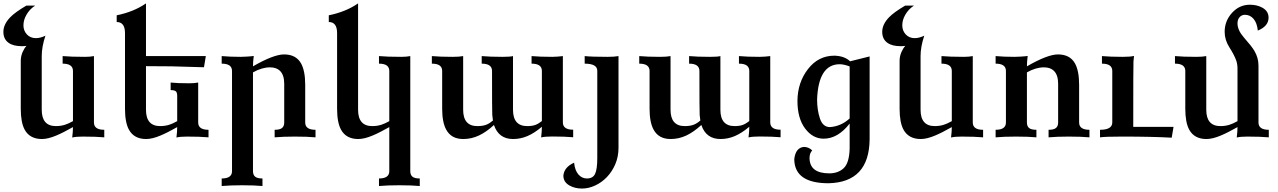

<svg xmlns="http://www.w3.org/2000/svg" viewBox="-28 -799 7435 1117"><path d="M215.8 9.8Q145.5 9.8 115.7 -44.4Q92.8 -85.9 92.8 -167V-445.3Q92.8 -471.2 103.5 -496.1Q113.3 -518.6 126 -532.2Q112.3 -530.3 99.6 -530.3Q49.8 -530.3 22.9 -549.3Q-8.3 -570.8 -8.3 -613.8Q-8.3 -657.7 32.2 -699.2Q60.1 -728 125.5 -766.6H176.8Q144 -745.6 125.5 -712.4Q108.4 -682.6 108.4 -651.4Q108.4 -620.6 128.4 -598.9Q148.4 -577.1 181.2 -577.1Q206.1 -577.1 236.3 -591.3Q214.8 -526.9 214.8 -472.7V-160.6Q214.8 -65.4 297.4 -65.4Q325.7 -65.4 350.1 -73.2Q369.1 -79.1 396.5 -94.2V-386.2Q396.5 -428.7 336.4 -428.7V-472.7Q382.8 -468.3 466.8 -468.3Q496.6 -468.3 518.6 -472.7V-86.4Q518.6 -43.9 578.6 -43.9V0Q530.3 -4.4 453.6 -4.4Q413.6 -4.4 392.1 1Q396.5 -34.2 396.5 -59.6Q338.9 -26.9 299.8 -10.7Q251.5 9.8 215.8 9.8Z M822.3 9.8Q752 9.8 722.2 -44.4Q699.2 -85.9 699.2 -167V-606.4Q699.2 -670.9 650.9 -670.9V-710Q750 -730 821.3 -779.3V-472.7H1169.4L1158.7 -407.7Q1004.9 -412.6 970.2 -413.1Q895 -414.1 821.3 -414.1V-160.6Q821.3 -65.4 903.8 -65.4Q932.1 -65.4 956.5 -73.2Q975.6 -79.1 1002.9 -94.2V-241.2Q1002.9 -262.2 993.9 -268.6Q984.9 -274.9 964.8 -274.9V-318.8Q1002 -314.5 1073.2 -314.5Q1103 -314.5 1125 -318.8V-86.4Q1125 -43.9 1185.1 -43.9V0Q1136.7 -4.4 1060.1 -4.4Q1020 -4.4 998.5 1Q1002.9 -34.2 1002.9 -59.6Q945.3 -26.9 906.2 -10.7Q857.9 9.8 822.3 9.8Z M1499 283.2Q1453.1 278.8 1379.9 278.8Q1310.1 278.8 1261.7 283.2V239.3Q1321.8 239.3 1321.8 196.8V-386.2Q1321.8 -428.7 1261.7 -428.7V-472.7Q1310.1 -468.3 1371.6 -468.3Q1388.7 -468.3 1408.2 -469.7Q1439.5 -471.7 1448.2 -473.6Q1443.8 -438.5 1443.8 -413.1Q1564 -482.4 1624.5 -482.4Q1693.8 -482.4 1723.1 -430.7Q1747.6 -387.2 1747.6 -305.7V-86.4Q1747.6 -43.9 1807.6 -43.9V0Q1761.7 -4.4 1687 -4.4Q1618.2 -4.4 1569.8 0V-43.9Q1600.1 -43.9 1612.8 -54.4Q1625.5 -64.9 1625.5 -86.4V-312Q1625.5 -362.8 1600.6 -387.2Q1580.1 -407.2 1543 -407.2Q1495.6 -407.2 1443.8 -377.9V196.8Q1443.8 218.3 1456.3 228.8Q1468.8 239.3 1499 239.3Z M2414.1 283.2Q2368.2 278.8 2294.9 278.8Q2225.1 278.8 2176.8 283.2V239.3Q2236.8 239.3 2236.8 196.8V-59.6Q2179.2 -26.9 2140.1 -10.7Q2091.8 9.8 2056.2 9.8Q1985.8 9.8 1956.1 -44.4Q1933.1 -85.9 1933.1 -167V-606.4Q1933.1 -670.9 1884.8 -670.9V-710Q1983.9 -730 2055.2 -779.3V-160.6Q2055.2 -65.4 2137.7 -65.4Q2166 -65.4 2190.4 -73.2Q2209.5 -79.1 2236.8 -94.2V-386.2Q2236.8 -428.7 2176.8 -428.7V-472.7Q2223.1 -468.3 2307.1 -468.3Q2336.9 -468.3 2358.9 -472.7V196.8Q2358.9 218.3 2371.3 228.8Q2383.8 239.3 2414.1 239.3Z M2957 9.8Q2873 9.8 2845.7 -71.8Q2801.3 -30.8 2757.8 -10.5Q2714.4 9.8 2667 9.8Q2597.2 9.8 2567.9 -44.9Q2544.4 -87.4 2544.4 -167V-386.2Q2544.4 -428.7 2484.4 -428.7V-472.7Q2530.8 -468.3 2605.5 -468.3Q2644.5 -468.3 2666.5 -472.7V-160.6Q2666.5 -65.4 2749 -65.4Q2781.2 -65.4 2801.8 -73.7Q2819.8 -80.6 2839.8 -97.7Q2837.4 -111.8 2835.9 -130.4Q2834.5 -148.9 2834.5 -386.2Q2834.5 -428.7 2774.4 -428.7V-472.7Q2820.8 -468.3 2895.5 -468.3Q2940.4 -468.3 2956.5 -472.7V-160.6Q2956.5 -65.4 3039.1 -65.4Q3068.4 -65.4 3086.7 -72.3Q3105 -79.1 3124.5 -94.7V-386.2Q3124.5 -428.7 3064.5 -428.7V-472.7Q3110.8 -468.3 3185.1 -468.3Q3201.7 -468.3 3216.8 -469.7Q3241.2 -471.7 3246.6 -472.7V-86.9Q3246.6 -44.4 3306.6 -44.4V-0.5Q3258.3 -4.9 3185.5 -4.9Q3141.6 -4.9 3120.1 0.5Q3124.5 -34.7 3124.5 -61.5Q3080.6 -24.4 3040.3 -7.3Q3000 9.8 2957 9.8Z M3357.9 297.9Q3316.9 297.9 3286.1 280.8Q3249.5 260.7 3249.5 222.7Q3254.4 172.9 3312 147.5Q3316.4 191.9 3336.7 215.6Q3356.9 239.3 3386.7 239.3Q3420.9 239.3 3433.8 212.9Q3446.8 186.5 3446.8 119.1V-387.2Q3446.8 -428.7 3373.5 -428.7V-472.7Q3413.1 -468.3 3507.3 -468.3Q3546.4 -468.3 3570.3 -472.7V60.5Q3570.3 112.8 3551.5 156.5Q3532.7 200.2 3502.2 231.7Q3471.7 263.2 3433.8 280.5Q3396 297.9 3357.9 297.9Z M4163.6 9.8Q4079.6 9.8 4052.2 -71.8Q4007.8 -30.8 3964.4 -10.5Q3920.9 9.8 3873.5 9.8Q3803.7 9.8 3774.4 -44.9Q3751 -87.4 3751 -167V-386.2Q3751 -428.7 3690.9 -428.7V-472.7Q3737.3 -468.3 3812 -468.3Q3851.1 -468.3 3873 -472.7V-160.6Q3873 -65.4 3955.6 -65.4Q3987.8 -65.4 4008.3 -73.7Q4026.4 -80.6 4046.4 -97.7Q4043.9 -111.8 4042.5 -130.4Q4041 -148.9 4041 -386.2Q4041 -428.7 3981 -428.7V-472.7Q4027.3 -468.3 4102.1 -468.3Q4147 -468.3 4163.1 -472.7V-160.6Q4163.1 -65.4 4245.6 -65.4Q4274.9 -65.4 4293.2 -72.3Q4311.5 -79.1 4331.1 -94.7V-386.2Q4331.1 -428.7 4271 -428.7V-472.7Q4317.4 -468.3 4391.6 -468.3Q4408.2 -468.3 4423.3 -469.7Q4447.8 -471.7 4453.1 -472.7V-86.9Q4453.1 -44.4 4513.2 -44.4V-0.5Q4464.8 -4.9 4392.1 -4.9Q4348.1 -4.9 4326.7 0.5Q4331.1 -34.7 4331.1 -61.5Q4287.1 -24.4 4246.8 -7.3Q4206.5 9.8 4163.6 9.8Z M4800.8 -59.6Q4865.7 -64.5 4915 -109.9V-412.6Q4880.9 -425.3 4857.4 -425.3Q4733.4 -425.3 4725.6 -220.7Q4725.6 -159.2 4742.2 -109.4Q4758.8 -59.6 4800.8 -59.6ZM4792 267.1Q4593.8 267.1 4592.8 126.5Q4600.6 60.1 4648.9 55.7Q4676.3 55.7 4697.3 76.2Q4681.6 92.3 4681.6 121.1Q4683.1 209.5 4796.4 209.5Q4848.6 209.5 4880.6 179.2Q4912.6 148.9 4915 65.9V-80.1Q4846.7 7.8 4763.7 7.8Q4700.2 7.8 4655.8 -51.5Q4611.3 -110.8 4611.3 -212.4Q4612.3 -319.3 4672.6 -397.2Q4732.9 -475.1 4826.2 -475.1Q4884.8 -473.6 4917.5 -442.4L5031.2 -470.7V11.2Q5028.8 261.7 4792 267.1Z M5328.6 9.8Q5258.3 9.8 5228.5 -44.4Q5205.6 -85.9 5205.6 -167V-445.3Q5205.6 -471.2 5216.3 -496.1Q5226.1 -518.6 5238.8 -532.2Q5225.1 -530.3 5212.4 -530.3Q5162.6 -530.3 5135.7 -549.3Q5104.5 -570.8 5104.5 -613.8Q5104.5 -657.7 5145 -699.2Q5172.9 -728 5238.3 -766.6H5289.6Q5256.8 -745.6 5238.3 -712.4Q5221.2 -682.6 5221.2 -651.4Q5221.2 -620.6 5241.2 -598.9Q5261.2 -577.1 5293.9 -577.1Q5318.8 -577.1 5349.1 -591.3Q5327.6 -526.9 5327.6 -472.7V-160.6Q5327.6 -65.4 5410.2 -65.4Q5438.5 -65.4 5462.9 -73.2Q5481.9 -79.1 5509.3 -94.2V-386.2Q5509.3 -428.7 5449.2 -428.7V-472.7Q5495.6 -468.3 5579.6 -468.3Q5609.4 -468.3 5631.3 -472.7V-86.4Q5631.3 -43.9 5691.4 -43.9V0Q5643.1 -4.4 5566.4 -4.4Q5526.4 -4.4 5504.9 1Q5509.3 -34.2 5509.3 -59.6Q5451.7 -26.9 5412.6 -10.7Q5364.3 9.8 5328.6 9.8Z M6310.1 0Q6264.2 -4.4 6189.5 -4.4Q6120.6 -4.4 6072.3 0V-43.9Q6102.5 -43.9 6115.2 -54.4Q6127.9 -64.9 6127.9 -86.4V-312Q6127.9 -362.8 6103 -387.2Q6082.5 -407.2 6045.4 -407.2Q5998 -407.2 5946.3 -377.9V-86.4Q5946.3 -64.9 5958.7 -54.4Q5971.2 -43.9 6001.5 -43.9V0Q5955.6 -4.4 5882.3 -4.4Q5812.5 -4.4 5764.2 0V-43.9Q5824.2 -43.9 5824.2 -86.4V-386.2Q5824.2 -428.7 5764.2 -428.7V-472.7Q5812.5 -468.3 5874 -468.3Q5891.1 -468.3 5910.6 -469.7Q5941.9 -471.7 5950.7 -473.6Q5946.3 -438.5 5946.3 -413.1Q6066.4 -482.4 6127 -482.4Q6196.3 -482.4 6225.6 -430.7Q6250 -387.2 6250 -305.7V-86.4Q6250 -43.9 6310.1 -43.9Z M6788.6 2Q6675.8 -4.4 6498 -4.4Q6403.3 -4.4 6371.6 0V-43.9Q6442.9 -43.9 6442.9 -86.9V-386.2Q6442.9 -428.7 6382.8 -428.7V-472.7Q6431.2 -468.3 6503.9 -468.3Q6547.9 -468.3 6569.3 -473.6Q6567.4 -458 6566.2 -441.4Q6564.9 -424.8 6564.9 -61H6799.3Z M6990.7 9.8Q6920.4 9.8 6890.6 -44.4Q6867.7 -85.9 6867.7 -167V-386.2Q6867.7 -428.7 6807.6 -428.7V-472.7Q6854 -468.3 6931.2 -468.3Q6967.8 -468.3 6989.7 -472.7V-160.6Q6989.7 -65.4 7072.3 -65.4Q7100.6 -65.4 7125 -73.2Q7144 -79.1 7171.4 -94.2V-399.9Q7171.4 -425.3 7164.1 -446.8Q7151.9 -480.5 7124.3 -523.4Q7096.7 -566.4 7096.7 -613.8Q7096.7 -676.8 7139.4 -724.1Q7182.1 -771.5 7243.7 -771.5Q7284.7 -771.5 7315.9 -754.4Q7352.1 -734.4 7352.1 -696.3Q7352.1 -646.5 7289.6 -621.1Q7285.2 -665.5 7264.9 -689.2Q7244.6 -712.9 7214.8 -712.9Q7195.8 -712.9 7183.6 -699.2Q7171.4 -685.5 7171.4 -663.1Q7171.4 -623.5 7208.5 -581.1Q7254.4 -529.3 7269.5 -503.4Q7293.5 -462.9 7293.5 -417.5V-86.4Q7293.5 -43.9 7353.5 -43.9V0Q7305.2 -4.4 7228.5 -4.4Q7188.5 -4.4 7167 1Q7171.4 -34.2 7171.4 -59.6Q7113.8 -26.9 7074.7 -10.7Q7026.4 9.8 6990.7 9.8Z"/></svg>

Font: Kelvinch
Style: Bold
Weight: 700
Designer: Paul James Miller
Foundry: High-Logic / Made with FontCreator
Version: Version 3.501;March 28, 2021;FontCreator 13.0.0.2683 64-bit